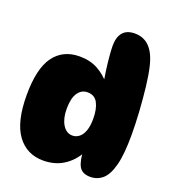

<svg xmlns="http://www.w3.org/2000/svg" viewBox="-144 -898 919 1021"><g transform="rotate(20 316.0 -387.0)"><path d="M216 14Q122 14 68.5 -59.5Q15 -133 15 -284Q15 -434 66 -503.5Q117 -573 211 -573Q270 -573 314 -549Q358 -525 394 -481L378 -477Q372 -513 366.5 -553.5Q361 -594 358 -630Q355 -666 355 -687Q355 -735 377 -761.5Q399 -788 445 -788Q496 -788 529 -753.5Q562 -719 578 -649Q588 -607 595.5 -542.5Q603 -478 607.5 -407.5Q612 -337 612 -275Q612 -164 595.5 -102Q579 -40 549.5 -15Q520 10 481 10Q435 10 417.5 -21Q400 -52 398 -122H418Q391 -60 339 -23Q287 14 216 14ZM317 -164Q337 -164 354 -177Q371 -190 381 -217Q391 -244 391 -286Q391 -340 373.5 -374Q356 -408 315 -408Q281 -408 260.5 -378Q240 -348 240 -287Q240 -233 261 -198.5Q282 -164 317 -164Z"/></g></svg>

Font: DynaPuff
Style: Bold
Weight: 700
Designer: Toshi Omagari, Jennifer Daniel
Foundry: Google Fonts
Version: Version 2.000